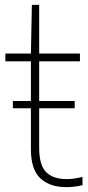

<svg xmlns="http://www.w3.org/2000/svg" viewBox="-20 -760 362 789"><path d="M252.5 9Q184.5 9 145.8 -27.2Q107 -63.5 107 -147V-508H2V-540H107L111 -740H141V-540H308.5V-508H141V-153Q141 -81 169.8 -52.5Q198.5 -24 254.5 -24Q283 -24 319 -33V1Q285 9 252.5 9ZM33 -315V-345H287V-315Z"/></svg>

Font: Encode Sans Semi Condensed Thin
Style: Regular
Weight: 100
Width: 4
Designer: Multiple Designers
Foundry: Impallari Type
Version: Version 3.000; ttfautohint (v1.8.3) -l 8 -r 50 -G 200 -x 14 